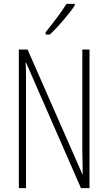

<svg xmlns="http://www.w3.org/2000/svg" viewBox="-20 -969 557 989"><path d="M441 0H397L114 -647H112Q113 -632 113.5 -613.5Q114 -595 114 -573.5Q114 -552 114 -526V0H77V-714H122L404 -72H406Q406 -96 405.5 -120Q405 -144 404.5 -165.5Q404 -187 404 -202V-714H441ZM365 -941Q354 -924 338 -903.5Q322 -883 304 -862Q286 -841 269 -823Q252 -805 237 -791H215V-803Q237 -830 255 -853.5Q273 -877 289.5 -900Q306 -923 322 -949H365Z"/></svg>

Font: Noto Sans Khmer ExtraCondensed ExtraLight
Style: Regular
Weight: 250
Width: 2
Designer: Danh Hong and the Monotype Design Team
Foundry: Monotype Imaging Inc.
Version: Version 2.004